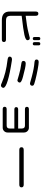

<svg xmlns="http://www.w3.org/2000/svg" viewBox="1566 -2390 868 4040"><g transform="rotate(90 2000.0 -370.0)"><path d="M657 -533Q770 -563 778 -563Q826 -563 826 -513Q826 -474 711 -449Q596 -424 336 -395L312 -391V-165Q314 -104 336 -84Q357 -62 424 -62H812Q864 -62 864 -18Q864 25 812 25H405Q218 26 223 -148V-689Q223 -743 267 -743Q312 -743 312 -689V-476Q545 -503 657 -533ZM759 -749Q759 -784 792 -784Q825 -784 825 -749V-661Q825 -626 792 -626Q759 -626 759 -661ZM867 -749Q867 -784 901 -784Q934 -784 934 -749V-661Q934 -626 901 -626Q867 -626 867 -661Z M1772 -642Q1784 -630 1784 -616Q1784 -567 1731 -567Q1721 -567 1595 -605Q1414 -653 1294 -661Q1232 -666 1232 -703Q1232 -750 1285 -750Q1329 -750 1444 -728.5Q1559 -707 1660.5 -681Q1762 -655 1772 -642ZM1231 -188 1260 -185Q1528 -144 1675 -99Q1828 -53 1828 -6Q1828 14 1812 29Q1796 44 1780 44Q1757 44 1720 25Q1510 -64 1252 -93Q1171 -101 1171 -137Q1171 -188 1231 -188ZM1317 -477Q1386 -477 1597 -419Q1717 -388 1717 -351Q1717 -331 1702 -316.5Q1687 -302 1668 -302Q1660 -302 1555 -335Q1445 -368 1317 -385Q1262 -392 1262 -427Q1262 -477 1317 -477Z M2684 -238H2284Q2234 -238 2234 -278Q2234 -318 2284 -318H2684V-398Q2684 -461 2621 -461H2277Q2228 -461 2228 -502Q2228 -544 2277 -544H2668Q2710 -544 2739 -514Q2768 -484 2768 -442V-95Q2768 -52 2738.5 -22.5Q2709 7 2668 7H2277Q2227 7 2227 -34Q2227 -76 2277 -76H2621Q2684 -76 2684 -139Z M3922 -388Q3922 -342 3864 -342H3136Q3078 -342 3078 -389Q3078 -435 3136 -435H3864Q3922 -435 3922 -388Z"/></g></svg>

Font: 寒蝉全圆体
Style: Regular
Weight: 400
Designer: Warren2060
      Designed by Motoya company      

      [Varela Round]
      Joe Prince(Latin component); Avraham Cornf
Foundry: ChillType
Version: Version 3.200